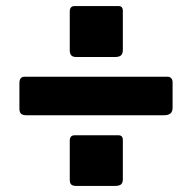

<svg xmlns="http://www.w3.org/2000/svg" viewBox="-20 -690 634 633"><path d="M385 -526Q385 -513 379 -507.5Q373 -502 358 -502H232Q220 -502 215 -507.5Q210 -513 210 -524V-652Q210 -670 226 -670H371Q385 -670 385 -654ZM549 -335Q549 -322 542 -316Q535 -310 520 -310H68Q55 -310 49.5 -315Q44 -320 44 -332V-416Q44 -437 61 -437H533Q540 -437 544.5 -432Q549 -427 549 -419ZM385 -100Q385 -87 379 -82Q373 -77 358 -77H232Q220 -77 215 -81.5Q210 -86 210 -97V-226Q210 -244 226 -244H371Q385 -244 385 -228Z"/></svg>

Font: Libre Franklin ExtraBold
Style: Regular
Weight: 800
Designer: Pablo Impallari, Rodrigo Fuenzalida
Foundry: Impallari Type
Version: Version 1.002; ttfautohint (v1.5)